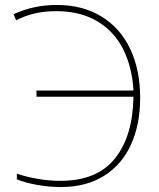

<svg xmlns="http://www.w3.org/2000/svg" viewBox="-20 -744 640 774"><path d="M48 -21V-44Q85 -31 132 -23Q179 -15 223 -15Q372 -15 444 -106Q516 -197 518 -354H127V-379H518Q513 -472 477 -544.5Q441 -617 372.5 -658Q304 -699 206 -699Q115 -699 45 -662L35 -687Q116 -724 209 -724Q313 -724 389 -677.5Q465 -631 505 -546.5Q545 -462 545 -349Q545 -243 508.5 -162Q472 -81 400 -35.5Q328 10 225 10Q179 10 130.5 1.5Q82 -7 48 -21Z"/></svg>

Font: Noto Sans Mono UI Thin
Style: Regular
Weight: 250
Monospace: yes
Designer: Monotype Design team
Foundry: Monotype Imaging Inc.
Version: Version 1.000